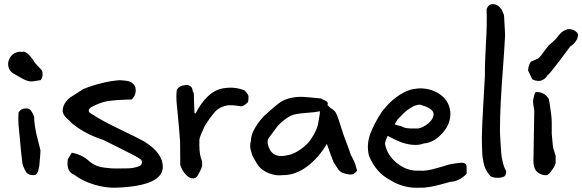

<svg xmlns="http://www.w3.org/2000/svg" viewBox="-20 -845 2832 934"><path d="M144 -450Q129 -447 113 -452Q97 -457 72 -472Q47 -487 44 -488Q27 -499 21.5 -518.5Q16 -538 25 -557Q32 -575 49 -585Q66 -595 84 -593Q90 -592 93 -593.5Q96 -595 101 -592Q106 -589 108.5 -588.5Q111 -588 115.5 -583.5Q120 -579 122 -577.5Q124 -576 128 -570.5Q132 -565 133.5 -563Q135 -561 139 -556Q143 -551 144 -549Q148 -539 182 -505Q188 -497 187 -480Q186 -463 177 -455ZM152 6Q125 11 108 -6Q91 -36 89 -50Q87 -62 83 -102.5Q79 -143 75 -187.5Q71 -232 70 -240Q68 -267 70 -297Q85 -323 120 -316Q133 -310 146 -278Q146 -257 149.5 -234Q153 -211 156.5 -195Q160 -179 167 -153Q174 -127 177 -113Q177 -105 175.5 -87.5Q174 -70 172.5 -54Q171 -38 171 -37Q170 -34 168.5 -26Q167 -18 165.5 -13Q164 -8 160.5 -2.5Q157 3 152 6Z M310 -70Q312 -74 319 -85Q326 -96 329 -102Q381 -93 417 -58Q432 -46 449 -39Q466 -32 487.5 -29.5Q509 -27 523 -26Q537 -25 563.5 -25.5Q590 -26 601 -26Q629 -26 658 -37Q668 -41 670 -52Q672 -63 664 -70Q645 -84 565.5 -123Q486 -162 481 -165Q395 -192 329 -246Q324 -253 312.5 -262.5Q301 -272 294 -281.5Q287 -291 285 -303Q284 -342 323 -372L386 -412Q479 -449 563 -455Q565 -455 574.5 -454Q584 -453 585.5 -453Q587 -453 595 -452Q603 -451 605 -450Q607 -449 613 -447Q619 -445 621.5 -442.5Q624 -440 628 -436.5Q632 -433 634.5 -428.5Q637 -424 639 -418Q645 -383 620 -361Q615 -361 588 -360Q561 -359 553 -358.5Q545 -358 523 -355.5Q501 -353 489 -350Q477 -347 461 -341Q445 -335 431 -327Q417 -322 412.5 -311Q408 -300 424 -292Q471 -260 561 -217Q651 -174 683 -156Q772 -100 772 -34Q772 60 545 68Q495 70 438 53Q381 36 341 5Q301 -10 310 -70Z M931 -292Q957 -344 990 -375Q1027 -412 1077 -417Q1126 -423 1170 -405Q1189 -386 1189 -374Q1189 -351 1185 -347Q1166 -328 1153 -328Q1152 -328 1138.5 -330Q1125 -332 1114 -333H1091Q1048 -327 1023 -298L1001 -270Q976 -235 970 -219Q968 -214 959.5 -195Q951 -176 950 -166Q948 -107 957 -77Q962 -68 963 -57.5Q964 -47 963.5 -40.5Q963 -34 957.5 -21.5Q952 -9 949.5 -5Q947 -1 939 13Q930 23 920 23Q901 23 883.5 4Q866 -15 857 -42L856 -157Q854 -196 840 -337Q836 -379 840 -407Q851 -429 882 -431Q896 -433 906 -426Q916 -419 917 -404Q918 -400 920.5 -395Q923 -390 923 -387Q923 -365 926 -296Z M1354 7Q1323 11 1290 -1.5Q1257 -14 1238 -37Q1229 -51 1225.5 -56.5Q1222 -62 1215 -74.5Q1208 -87 1205.5 -95Q1203 -103 1200 -114Q1197 -125 1197 -135.5Q1197 -146 1200 -157Q1201 -191 1222.5 -226Q1244 -261 1266 -282Q1288 -303 1323 -332Q1330 -337 1333 -340Q1375 -374 1447 -374Q1462 -374 1542 -366Q1544 -364 1555.5 -359Q1567 -354 1572 -348.5Q1577 -343 1573 -334L1586 -321Q1608 -308 1614 -296Q1623 -281 1647 -202Q1649 -194 1666.5 -148Q1684 -102 1686 -93Q1711 -47 1712 -32L1717 -16Q1716 -11 1708 -5Q1700 1 1699 2Q1682 8 1647 -4Q1640 -7 1634.5 -11.5Q1629 -16 1626.5 -19.5Q1624 -23 1617.5 -33Q1611 -43 1608 -48L1604 -53Q1593 -79 1570 -145Q1530 -77 1473 -34.5Q1416 8 1354 7ZM1349 -86Q1366 -86 1396 -94Q1445 -112 1485 -157Q1524 -211 1529 -252Q1529 -255 1533 -275.5Q1537 -296 1536 -304Q1516 -299 1478.5 -296.5Q1441 -294 1421 -290Q1395 -286 1368 -265.5Q1341 -245 1327 -227Q1313 -209 1289 -176Q1272 -155 1295 -113Q1313 -86 1349 -86Z M1775 -87Q1762 -140 1780.5 -191.5Q1799 -243 1838 -302Q1901 -384 1978 -409L1994 -412Q2017 -416 2030 -415Q2086 -413 2127 -381Q2168 -349 2171 -294Q2172 -241 2131 -196Q2090 -151 2041 -147Q2023 -140 2002 -140Q1951 -140 1896 -169L1866 -184Q1853 -158 1853 -144Q1864 -88 1913.5 -49.5Q1963 -11 2020 -15Q2054 -11 2111 -29L2140 -37Q2170 -49 2223 -53Q2247 -56 2250 -34V0Q2216 37 2169 40L2144 47Q2063 70 2025 68Q1945 73 1878 31Q1809 -5 1775 -87ZM1900 -240Q1924 -232 1929 -232Q1937 -228 1945 -225Q1953 -222 1963.5 -221Q1974 -220 1979 -220Q1984 -220 1998.5 -220Q2013 -220 2015 -220Q2037 -224 2060.5 -242.5Q2084 -261 2088 -281Q2097 -312 2041 -330L2023 -336Q2003 -336 1980.5 -322Q1958 -308 1948 -298.5Q1938 -289 1915 -265L1904 -247Z M2402 20Q2379 20 2366 12Q2352 -3 2343.5 -20Q2335 -37 2331 -60Q2327 -83 2326 -95.5Q2325 -108 2324.5 -139Q2324 -170 2324 -177Q2325 -236 2331 -336.5Q2337 -437 2339 -480Q2338 -531 2344 -634.5Q2350 -738 2347 -799Q2355 -825 2377 -825Q2405 -825 2423 -793Q2423 -791 2427 -783Q2431 -775 2432 -769L2436 -697Q2437 -686 2437 -673Q2434 -611 2427 -518Q2420 -425 2416 -350Q2412 -275 2412 -202Q2413 -184 2415 -149Q2417 -114 2418.5 -97.5Q2420 -81 2425.5 -57Q2431 -33 2442 -13Q2443 1 2435 12Q2422 20 2402 20Z M2626 7Q2597 0 2586 -16.5Q2575 -33 2575 -62L2579 -308Q2572 -348 2573 -352Q2578 -389 2586 -397Q2626 -400 2649 -365Q2650 -364 2653.5 -343.5Q2657 -323 2660.5 -295Q2664 -267 2664 -251V-194Q2664 -188 2667 -161.5Q2670 -135 2670 -131Q2670 -128 2676.5 -108Q2683 -88 2683 -87V-55Q2683 -43 2665.5 -18Q2648 7 2639 7ZM2609 -452Q2598 -450 2584 -453.5Q2570 -457 2568 -462L2549 -502Q2549 -504 2550 -512Q2551 -520 2555 -531.5Q2559 -543 2565 -546L2599 -561Q2604 -565 2612.5 -576Q2621 -587 2632.5 -602.5Q2644 -618 2649 -624Q2652 -626 2668.5 -641Q2685 -656 2687 -659Q2713 -695 2730 -698Q2733 -700 2733 -699Q2738 -706 2759.5 -702Q2781 -698 2792 -679Q2793 -660 2780 -643Q2767 -626 2754 -619L2701 -548Q2699 -546 2686 -529Q2673 -512 2660.5 -496.5Q2648 -481 2645 -481Q2632 -458 2609 -452Z"/></svg>

Font: Excalifont
Style: Regular
Weight: 400
Designer: Your Own Font Foundry (Virgil); Ján Filípek / DizajnDesign (Excalifont, modifications)
Foundry: Your Own Font Foundry (Virgil); Ján Filípek / DizajnDesign (Excalifont, modifications)
Version: Version 1.000;Glyphs 3.2 (3227)